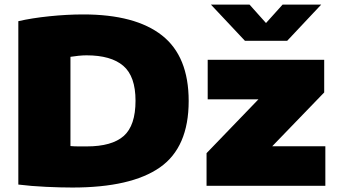

<svg xmlns="http://www.w3.org/2000/svg" viewBox="-20 -811 1469 838"><path d="M296 7.5Q245.5 7.5 180.8 4.5Q116 1.5 60 -5.5V-718.5Q118 -732 195.2 -740Q272.5 -748 343.5 -748Q570.5 -748 687 -656.5Q803.5 -565 803.5 -370Q803.5 -168 677.8 -80.2Q552 7.5 296 7.5ZM358.5 -172Q468.5 -172 520 -217.5Q571.5 -263 571.5 -371.5Q571.5 -478 518 -523.8Q464.5 -569.5 357.5 -569.5Q342 -569.5 322 -567.5Q302 -565.5 287.5 -563V-173.5Q305 -172 322.5 -172Q340 -172 358.5 -172ZM881.5 0V-142.5L1108 -377.5H886.5V-550H1395V-407.5L1168 -172.5H1400V0ZM1049 -633 900.5 -791H1069L1141 -710.5L1213.5 -791H1382L1233.5 -633Z"/></svg>

Font: Encode Sans Semi Expanded Black
Style: Regular
Weight: 900
Width: 6
Designer: Multiple Designers
Foundry: Impallari Type
Version: Version 3.000; ttfautohint (v1.8.3) -l 8 -r 50 -G 200 -x 14 